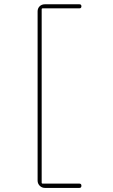

<svg xmlns="http://www.w3.org/2000/svg" viewBox="-20 -790 540 920"><path d="M195.3 110.4Q180.7 110.4 170.4 100.1Q160.2 89.8 160.2 75.2V-735.4Q160.2 -750 169.9 -759.8Q179.7 -769.5 195.3 -769.5H360.4Q370.1 -769.5 370.1 -759.8Q370.1 -750 360.4 -750H184.6Q179.7 -750 179.7 -745.1V85Q179.7 89.8 184.6 89.8H360.4Q370.1 89.8 370.1 100.1Q370.1 110.4 360.4 110.4Z"/></svg>

Font: Rounded-L Mgen+ 2m thin
Style: Regular
Weight: 100
Designer: [Source Han Sans]
Ryoko NISHIZUKA  (kana & ideographs); Paul D. Hunt (Latin, Greek & Cyrillic); Wenlong ZHANG  (bopomofo
Version: Version 1.059.20150602